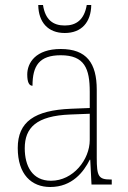

<svg xmlns="http://www.w3.org/2000/svg" viewBox="-20 -738 514 768"><path d="M239 -606C307 -606 344 -650 345 -718H327C317 -659 285 -636 239 -636C192 -636 161 -659 152 -718H133C134 -649 172 -606 239 -606ZM181 10C269 10 315 -51 339 -99H341L346 0H427V-20H422C374 -20 367 -33 367 -107V-379C367 -486 326 -542 223 -542C123 -542 89 -487 89 -440C89 -410 96 -395 110 -395C110 -475 137 -517 223 -517C318 -517 339 -464 339 -371V-306L264 -303C118 -297 51 -251 51 -146C51 -40 106 10 181 10ZM184 -15C109 -15 79 -74 79 -145C79 -226 124 -275 262 -280L339 -283V-178C339 -100 273 -15 184 -15Z"/></svg>

Font: Noto Serif Tamil SemiCondensed Thin
Style: Regular
Weight: 100
Width: 4
Designer: Indian Type Foundry, Tom Grace, and the Monotype Design Team
Foundry: Monotype Imaging Inc.
Version: Version 2.004